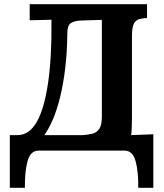

<svg xmlns="http://www.w3.org/2000/svg" viewBox="-20 -720 785 918"><path d="M27 178V-74H64Q92 -74 115 -90Q138 -106 156 -137.5Q174 -169 187.5 -216Q201 -263 210 -324.5Q219 -386 223 -461.5Q227 -537 226 -626L201 -625L122 -623V-700H683V-634Q661 -633 644.5 -628Q628 -623 619.5 -605.5Q611 -588 611 -547V-164Q611 -137 610 -112Q609 -87 607 -74L713 -78V178H641Q642 99 628 49.5Q614 0 575 0H165Q126 0 112 49.5Q98 99 99 178ZM192 -74H378Q401 -76 421 -80.5Q441 -85 454 -103Q467 -121 467 -161V-625L369 -622Q336 -621 319 -609.5Q302 -598 302 -563Q301 -468 291.5 -391Q282 -314 267 -254Q252 -194 233 -149.5Q214 -105 192 -74Z"/></svg>

Font: Lora
Style: Weight 700
Weight: 700
Designer: Olga Karpushina, Alexei Vanyashin (Cyrillic)
Foundry: Cyreal
Version: Version 3.001